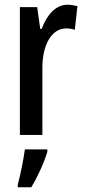

<svg xmlns="http://www.w3.org/2000/svg" viewBox="-20 -570 359 811"><path d="M265 -550C215 -550 178 -507 156 -448H150L137 -540H64V0H159V-280C158 -379 197 -450 260 -450C272 -450 286 -448 296 -444L307 -544C291 -548 278 -550 265 -550ZM180 71V61H85C80 102 65 174 55 210V221H112C138 179 165 120 180 71Z"/></svg>

Font: Noto Sans Gujarati ExtraCondensed Medium
Style: Regular
Weight: 500
Width: 2
Designer: Jelle Bosma - Monotype Design Team, Universal Thirst
Foundry: Monotype Imaging Inc.
Version: Version 2.106